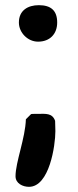

<svg xmlns="http://www.w3.org/2000/svg" viewBox="-20 -554 302 742"><path d="M40 127C40 155 68 168 92 168C171 168 194 8 194 -47C194 -53 193 -81 193 -87C182 -118 156 -114 127 -114C120 -114 101 -114 100 -113L80 -93C78 -21 40 73 40 127ZM53 -467C53 -428 87 -393 127 -393C173 -393 201 -423 201 -467C201 -514 176 -534 130 -534C88 -534 53 -514 53 -467Z"/></svg>

Font: Asimov Print
Style: C
Weight: 500
Designer: Google
Version: Version 2.000980: 2014